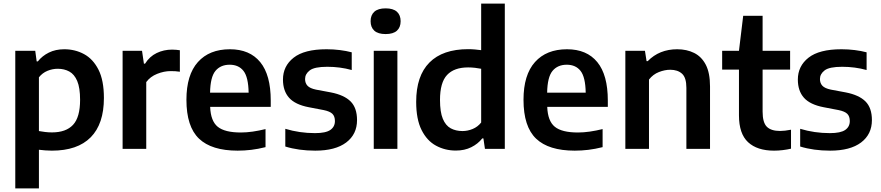

<svg xmlns="http://www.w3.org/2000/svg" viewBox="-20 -828 4898 1068"><path d="M65 220V-545.5H176L184 -486.5H190.5Q214.5 -517 251.8 -535.5Q289 -554 337.5 -554Q397.5 -554 447.5 -527Q497.5 -500 527.8 -440.5Q558 -381 558 -283Q558 -138.5 484.5 -64.2Q411 10 268.5 10Q250 10 231.2 8.5Q212.5 7 196.5 5V220ZM269 -91.5Q347 -91.5 386.2 -133.5Q425.5 -175.5 425.5 -272.5Q425.5 -340 409.5 -377.5Q393.5 -415 365.5 -430.2Q337.5 -445.5 301 -445.5Q272 -445.5 244 -434Q216 -422.5 196.5 -398V-99Q211.5 -96 231 -93.8Q250.5 -91.5 269 -91.5Z M662 0V-545.5H770L780.5 -474H787Q812 -514 851.5 -533Q891 -552 937 -552Q949 -552 960 -551Q971 -550 980.5 -548.5V-429Q968.5 -431 955.2 -431.8Q942 -432.5 929 -432.5Q892.5 -432.5 854.2 -417.2Q816 -402 793.5 -371.5V0Z M1302 10Q1157 10 1087 -56.8Q1017 -123.5 1017 -273Q1017 -411.5 1080.8 -482.8Q1144.5 -554 1259 -554Q1369 -554 1427.5 -482.5Q1486 -411 1486 -269V-233.5H1149Q1152 -154.5 1191.2 -122.8Q1230.5 -91 1320 -91Q1351.5 -91 1386 -96Q1420.5 -101 1457 -110V-9.5Q1415 1 1377.2 5.5Q1339.5 10 1302 10ZM1257.5 -468Q1207 -468 1178.5 -433.8Q1150 -399.5 1148.5 -312.5H1363Q1361.5 -399 1334.5 -433.5Q1307.5 -468 1257.5 -468Z M1733.5 10Q1641 10 1567 -13V-111.5Q1646.5 -87.5 1732 -87.5Q1792 -87.5 1817.5 -105.2Q1843 -123 1843 -154.5Q1843 -181 1829 -194.8Q1815 -208.5 1781.5 -215.5L1698 -231.5Q1622 -246 1588 -284.2Q1554 -322.5 1554 -385.5Q1554 -460.5 1613.5 -507.2Q1673 -554 1796.5 -554Q1834.5 -554 1870.5 -549.5Q1906.5 -545 1936.5 -537V-438.5Q1872 -456.5 1800.5 -456.5Q1729 -456.5 1703 -436.5Q1677 -416.5 1677 -388.5Q1677 -365.5 1690.5 -351Q1704 -336.5 1737.5 -329.5L1820.5 -314Q1894.5 -299.5 1930.2 -263.8Q1966 -228 1966 -160Q1966 -81 1905.8 -35.5Q1845.5 10 1733.5 10Z M2059 0V-545.5H2190.5V0ZM2125 -638.5Q2083 -638.5 2062.2 -657.2Q2041.5 -676 2041.5 -710Q2041.5 -744 2062.2 -762.8Q2083 -781.5 2125 -781.5Q2167 -781.5 2187.8 -762.8Q2208.5 -744 2208.5 -710Q2208.5 -676 2187.8 -657.2Q2167 -638.5 2125 -638.5Z M2515.5 9.5Q2455.5 9.5 2405.2 -17.8Q2355 -45 2325 -104.8Q2295 -164.5 2295 -261.5Q2295 -406 2368.8 -480.2Q2442.5 -554.5 2584.5 -554.5Q2603.5 -554.5 2622 -552.8Q2640.5 -551 2656.5 -549V-808H2788V0H2677.5L2669 -58H2662.5Q2638.5 -27.5 2601.2 -9Q2564 9.5 2515.5 9.5ZM2552.5 -99Q2581 -99 2609 -110.5Q2637 -122 2656.5 -146.5V-445.5Q2642 -448.5 2622.2 -450.8Q2602.5 -453 2584 -453Q2506 -453 2466.8 -411Q2427.5 -369 2427.5 -272Q2427.5 -205 2443.2 -167.2Q2459 -129.5 2487.2 -114.2Q2515.5 -99 2552.5 -99Z M3177 10Q3032 10 2962 -56.8Q2892 -123.5 2892 -273Q2892 -411.5 2955.8 -482.8Q3019.5 -554 3134 -554Q3244 -554 3302.5 -482.5Q3361 -411 3361 -269V-233.5H3024Q3027 -154.5 3066.2 -122.8Q3105.5 -91 3195 -91Q3226.5 -91 3261 -96Q3295.5 -101 3332 -110V-9.5Q3290 1 3252.2 5.5Q3214.5 10 3177 10ZM3132.5 -468Q3082 -468 3053.5 -433.8Q3025 -399.5 3023.5 -312.5H3238Q3236.5 -399 3209.5 -433.5Q3182.5 -468 3132.5 -468Z M3458.5 0V-545.5H3567.5L3576.5 -488H3583Q3647.5 -554 3747 -554Q3800 -554 3841.2 -533.5Q3882.5 -513 3906 -467.8Q3929.5 -422.5 3929.5 -347V0H3798V-339.5Q3798 -396 3773.8 -418Q3749.5 -440 3708 -440Q3678 -440 3645.2 -427.2Q3612.5 -414.5 3590 -385.5V0Z M4285.5 10Q4192 10 4141.2 -37Q4090.5 -84 4090.5 -186.5V-441H3997V-545.5H4090.5L4114 -740H4222V-545.5H4375V-441H4222V-207Q4222 -146.5 4245.5 -123Q4269 -99.5 4319.5 -99.5Q4344.5 -99.5 4380 -106.5V-1Q4359 4 4334.2 7Q4309.5 10 4285.5 10Z M4597.5 10Q4505 10 4431 -13V-111.5Q4510.5 -87.5 4596 -87.5Q4656 -87.5 4681.5 -105.2Q4707 -123 4707 -154.5Q4707 -181 4693 -194.8Q4679 -208.5 4645.5 -215.5L4562 -231.5Q4486 -246 4452 -284.2Q4418 -322.5 4418 -385.5Q4418 -460.5 4477.5 -507.2Q4537 -554 4660.5 -554Q4698.5 -554 4734.5 -549.5Q4770.5 -545 4800.5 -537V-438.5Q4736 -456.5 4664.5 -456.5Q4593 -456.5 4567 -436.5Q4541 -416.5 4541 -388.5Q4541 -365.5 4554.5 -351Q4568 -336.5 4601.5 -329.5L4684.5 -314Q4758.5 -299.5 4794.2 -263.8Q4830 -228 4830 -160Q4830 -81 4769.8 -35.5Q4709.5 10 4597.5 10Z"/></svg>

Font: Encode Sans SmBold
Style: Regular
Weight: 600
Designer: Multiple Designers
Foundry: Impallari Type
Version: Version 3.002; ttfautohint (v1.8.3) -l 8 -r 50 -G 200 -x 14 